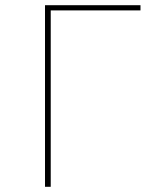

<svg xmlns="http://www.w3.org/2000/svg" viewBox="-20 -718 640 738"><path d="M153 -698H520V-678H175V0H153Z"/></svg>

Font: IBM Plex Mono Thin
Style: Regular
Weight: 100
Monospace: yes
Designer: Mike Abbink, Paul van der Laan, Pieter van Rosmalen
Foundry: Bold Monday
Version: Version 2.3